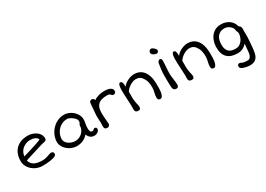

<svg xmlns="http://www.w3.org/2000/svg" viewBox="2 -1797 4322 3119"><g transform="rotate(-30 2163.0 -237.5)"><path d="M52.2 -231.9Q52.2 -301.3 72.3 -357.4Q92.3 -413.6 131.3 -453.1Q170.4 -492.7 227.3 -514.2Q284.2 -535.6 358.4 -535.6Q383.8 -535.6 410.4 -530.3Q437 -524.9 461.9 -514.6Q486.8 -504.4 509 -489.3Q531.2 -474.1 547.9 -454.3Q564.5 -434.6 574 -410.4Q583.5 -386.2 583.5 -357.9Q583.5 -335.9 573.7 -326.2Q564 -316.4 547.9 -312.5Q533.7 -308.6 514.9 -305.4Q496.1 -302.2 472.7 -294.9L146 -193.4Q152.3 -163.6 166.7 -142.6Q181.2 -121.6 200.4 -107.4Q219.7 -93.3 242.4 -85Q265.1 -76.7 288.1 -72.5Q311 -68.4 332.8 -67.1Q354.5 -65.9 372.1 -65.9Q399.9 -65.9 427.2 -72.3Q454.6 -78.6 477.5 -86.4Q500.5 -94.2 517.8 -100.6Q535.2 -106.9 543 -106.9Q568.8 -106.9 580.8 -95.2Q592.8 -83.5 592.8 -58.6Q592.8 -42.5 576.4 -30.8Q560.1 -19 534.2 -11.2Q508.3 -3.4 476.8 1.2Q445.3 5.9 415.3 8.1Q385.3 10.3 360.4 11Q335.4 11.7 322.8 11.7Q289.1 11.7 255.6 3.2Q222.2 -5.4 192.1 -21Q162.1 -36.6 136.5 -58.8Q110.8 -81.1 92 -108.2Q73.2 -135.3 62.7 -166.5Q52.2 -197.8 52.2 -231.9ZM143.6 -270Q166.5 -276.9 196.3 -285.6Q226.1 -294.4 259 -304.4Q292 -314.5 325.9 -325.2Q359.9 -335.9 391.4 -346.4Q422.9 -356.9 449.5 -366.5Q476.1 -376 494.1 -384.3Q488.8 -402.8 476.1 -416.3Q463.4 -429.7 444.1 -438.2Q424.8 -446.8 399.4 -450.9Q374 -455.1 343.8 -455.1Q330.1 -455.1 311.3 -451.2Q292.5 -447.3 271.7 -438.7Q251 -430.2 229.7 -416Q208.5 -401.9 190.9 -381.3Q173.3 -360.8 160.6 -333.3Q147.9 -305.7 143.6 -270Z M717.3 -208Q717.3 -246.1 728.3 -287.4Q739.3 -328.6 759.8 -364.3Q779.3 -399.9 807.9 -431.2Q836.4 -462.4 871.6 -485.6Q906.7 -508.8 947.5 -522.2Q988.3 -535.6 1032.7 -535.6Q1066.4 -535.6 1097.7 -526.6Q1128.9 -517.6 1156.2 -502Q1183.6 -486.3 1206.3 -464.8Q1229 -443.4 1245.1 -418.7Q1261.2 -394 1270 -367.2Q1278.8 -340.3 1278.8 -313.5Q1278.8 -289.6 1276.1 -271.2Q1273.4 -252.9 1269.5 -234.9Q1266.6 -216.3 1263.7 -196.5Q1260.7 -176.8 1260.7 -150.4Q1260.7 -127.4 1264.2 -112.5Q1267.6 -97.7 1273.9 -88.4Q1280.3 -79.1 1289.3 -75.4Q1298.3 -71.8 1309.6 -71.8Q1312.5 -71.8 1316.9 -73.5Q1321.3 -75.2 1325.2 -77.4Q1329.1 -79.6 1332 -81.8Q1335 -84 1335.9 -85.4Q1341.3 -90.8 1346.4 -95Q1351.6 -99.1 1360.4 -99.1Q1377.9 -99.1 1387 -90.8Q1396 -82.5 1396 -63.5Q1396 -51.8 1388.9 -39.1Q1381.8 -26.4 1369.1 -15.9Q1356.4 -5.4 1338.9 1.5Q1321.3 8.3 1299.8 8.3Q1256.8 8.3 1226.3 -15.9Q1195.8 -40 1182.6 -82Q1164.6 -63 1143.1 -45.7Q1121.6 -28.3 1095.7 -15.4Q1069.8 -2.4 1038.3 5.1Q1006.8 12.7 968.8 12.7Q939.9 12.7 909.9 4.9Q879.9 -2.9 851.8 -17.1Q823.7 -31.2 799.3 -51.5Q774.9 -71.8 756.6 -96.2Q738.3 -120.6 727.8 -148.9Q717.3 -177.2 717.3 -208ZM808.6 -209Q808.6 -178.7 825 -153.3Q841.3 -127.9 867.2 -109.9Q893.1 -91.8 925 -81.8Q957 -71.8 987.8 -71.8Q1028.8 -71.8 1063.2 -87.4Q1097.7 -103 1122.3 -127.9Q1147 -152.8 1160.6 -183.8Q1174.3 -214.8 1174.3 -245.1Q1174.3 -262.2 1181.9 -275.1Q1189.5 -288.1 1196.3 -299.8Q1198.2 -302.2 1198.5 -307.4Q1198.7 -312.5 1198.5 -318.1Q1198.2 -323.7 1197.8 -328.6Q1197.3 -333.5 1197.3 -335.4Q1197.3 -346.2 1189.9 -358.9Q1182.6 -371.6 1170.2 -384.3Q1157.7 -397 1141.8 -408.9Q1126 -420.9 1109.4 -430.2Q1092.8 -439.5 1076.2 -445.1Q1059.6 -450.7 1046.4 -450.7Q1009.3 -450.7 977.3 -440.4Q945.3 -430.2 918.9 -412.6Q892.6 -395 871.8 -371.3Q851.1 -347.7 837.2 -320.8Q823.2 -293.9 815.9 -265.1Q808.6 -236.3 808.6 -209Z M1490.7 -63Q1490.7 -75.7 1492.2 -89.4Q1493.7 -103 1493.7 -115.7Q1493.7 -145.5 1490.7 -177.7Q1488.3 -203.6 1488 -231.9Q1487.8 -260.3 1489.7 -281.7L1505.9 -474.6Q1507.8 -498 1517.8 -512Q1527.8 -525.9 1553.7 -525.9Q1564.5 -525.9 1572.5 -522.2Q1580.6 -518.6 1586.2 -512.7Q1591.8 -506.8 1595.2 -499.8Q1598.6 -492.7 1600.1 -485.8Q1620.1 -501 1644 -511.7Q1668 -522.5 1693.4 -529.3Q1718.8 -536.1 1744.6 -539.3Q1770.5 -542.5 1794.9 -542.5Q1815.4 -542.5 1841.8 -539.8Q1868.2 -537.1 1891.6 -528.3Q1915 -519.5 1931.2 -502.9Q1947.3 -486.3 1947.3 -458Q1947.3 -438 1934.8 -425.5Q1922.4 -413.1 1901.9 -413.1Q1886.2 -413.1 1877.4 -420.2Q1868.7 -427.2 1861.8 -436Q1858.9 -439.5 1855 -443.4Q1851.1 -447.3 1844 -450.7Q1836.9 -454.1 1825.7 -456.1Q1814.5 -458 1796.9 -458Q1741.7 -458 1701.2 -446.5Q1660.6 -435.1 1634.3 -410.6Q1607.9 -386.2 1595.2 -347.9Q1582.5 -309.6 1582.5 -255.9Q1582.5 -235.8 1583 -218Q1583.5 -200.2 1584.7 -182.6Q1585.9 -165 1587.4 -147Q1588.9 -128.9 1590.3 -108.4Q1591.3 -92.8 1593.3 -76.2Q1595.2 -59.6 1595.2 -43.9Q1595.2 -39.6 1592.8 -31.7Q1590.3 -23.9 1584.7 -16.4Q1579.1 -8.8 1570.1 -3.2Q1561 2.4 1547.9 2.4Q1530.8 2.4 1519.8 -1.5Q1508.8 -5.4 1502.2 -13.4Q1495.6 -21.5 1493.2 -33.9Q1490.7 -46.4 1490.7 -63Z M2060.1 -43.9Q2060.1 -51.3 2060.5 -64Q2061 -76.7 2061 -97.2Q2061 -130.4 2059.1 -167.2Q2057.1 -204.1 2054.9 -243.9Q2052.7 -283.7 2051 -325.9Q2049.3 -368.2 2049.3 -412.6Q2049.3 -429.7 2050.8 -450.9Q2052.2 -472.2 2056.6 -490.5Q2061 -508.8 2069.3 -521.2Q2077.6 -533.7 2091.8 -533.7Q2106.9 -533.7 2115.5 -524.2Q2124 -514.6 2128.2 -499.8Q2132.3 -484.9 2133.1 -466.1Q2133.8 -447.3 2133.8 -428.2Q2150.9 -453.1 2177.2 -473.4Q2203.6 -493.7 2233.6 -507.8Q2263.7 -522 2294.4 -529.8Q2325.2 -537.6 2351.6 -537.6Q2399.4 -537.6 2435.8 -523.7Q2472.2 -509.8 2498.8 -485.8Q2525.4 -461.9 2543.2 -430.4Q2561 -398.9 2571.8 -363.8Q2582.5 -328.6 2587.2 -291.7Q2591.8 -254.9 2591.8 -220.7V-137.7Q2591.8 -106 2587.6 -76.4Q2583.5 -46.9 2575.7 -24.2Q2567.9 -1.5 2556.4 12.5Q2544.9 26.4 2530.3 26.4Q2519.5 26.4 2510.3 24.9Q2501 23.4 2493.9 17.8Q2486.8 12.2 2482.9 0.5Q2479 -11.2 2479 -31.7Q2479 -50.8 2482.9 -71.5Q2486.8 -92.3 2491.5 -113.3Q2496.1 -134.3 2500 -155.3Q2503.9 -176.3 2503.9 -196.8Q2503.9 -219.7 2502.7 -242.4Q2501.5 -265.1 2497.6 -287.1Q2493.7 -309.1 2486.6 -329.8Q2479.5 -350.6 2467.3 -369.6Q2457.5 -385.3 2447 -400.1Q2436.5 -415 2421.6 -426.8Q2406.7 -438.5 2385.7 -445.6Q2364.7 -452.6 2334 -452.6Q2313 -452.6 2286.1 -444.1Q2259.3 -435.5 2232.2 -419.7Q2205.1 -403.8 2180.4 -381.6Q2155.8 -359.4 2139.2 -332V-207Q2139.2 -200.7 2139.9 -190.7Q2140.6 -180.7 2142.1 -168.5Q2143.6 -156.2 2145.8 -142.6Q2147.9 -128.9 2150.4 -115.7Q2154.3 -95.2 2159.7 -76.7Q2165 -58.1 2165 -42Q2165 -30.8 2164.1 -20.5Q2163.1 -10.3 2158.9 -2.7Q2154.8 4.9 2146 9.3Q2137.2 13.7 2121.6 13.7Q2111.3 13.7 2100.6 12Q2089.8 10.3 2080.8 4.4Q2071.8 -1.5 2065.9 -12.9Q2060.1 -24.4 2060.1 -43.9Z M2843.3 -640.6Q2835 -640.6 2819.6 -644.8Q2804.2 -648.9 2789.3 -657.2Q2774.4 -665.5 2763.4 -678.2Q2752.4 -690.9 2752.4 -708Q2752.4 -716.3 2755.9 -725.1Q2759.3 -733.9 2765.4 -741.2Q2771.5 -748.5 2780.3 -753.2Q2789.1 -757.8 2799.8 -757.8Q2809.1 -757.8 2823 -750.5Q2836.9 -743.2 2849.6 -731.7Q2862.3 -720.2 2871.6 -706.3Q2880.9 -692.4 2880.9 -679.2Q2880.9 -675.8 2878.7 -669.4Q2876.5 -663.1 2871.8 -656.7Q2867.2 -650.4 2860.1 -645.5Q2853 -640.6 2843.3 -640.6ZM2775.4 -34.7Q2774.4 -38.6 2773.2 -49.8Q2772 -61 2770.8 -86.9Q2769.5 -112.8 2768.8 -157Q2768.1 -201.2 2768.1 -271Q2768.1 -325.7 2774.7 -383.1Q2781.2 -440.4 2791 -491.7Q2791.5 -496.1 2794.7 -503.7Q2797.9 -511.2 2803.5 -518.8Q2809.1 -526.4 2816.9 -532Q2824.7 -537.6 2835 -537.6Q2845.7 -537.6 2852.5 -533.9Q2859.4 -530.3 2863 -523.7Q2866.7 -517.1 2868.2 -508.5Q2869.6 -500 2869.6 -490.7Q2869.6 -464.8 2867.7 -433.8Q2865.7 -402.8 2863.5 -370.8Q2861.3 -338.9 2859.6 -308.1Q2857.9 -277.3 2857.9 -252.4Q2857.9 -230.5 2861.1 -202.6Q2864.3 -174.8 2868.4 -145.5Q2872.6 -116.2 2875.7 -88.1Q2878.9 -60.1 2878.9 -37.1Q2878.9 -13.2 2866.7 -0.2Q2854.5 12.7 2839.4 12.7Q2810.1 12.7 2795.4 2.2Q2780.8 -8.3 2775.4 -34.7Z M3063 -43.9Q3063 -51.3 3063.5 -64Q3064 -76.7 3064 -97.2Q3064 -130.4 3062 -167.2Q3060.1 -204.1 3057.9 -243.9Q3055.7 -283.7 3054 -325.9Q3052.2 -368.2 3052.2 -412.6Q3052.2 -429.7 3053.7 -450.9Q3055.2 -472.2 3059.6 -490.5Q3064 -508.8 3072.3 -521.2Q3080.6 -533.7 3094.7 -533.7Q3109.9 -533.7 3118.4 -524.2Q3127 -514.6 3131.1 -499.8Q3135.3 -484.9 3136 -466.1Q3136.7 -447.3 3136.7 -428.2Q3153.8 -453.1 3180.2 -473.4Q3206.5 -493.7 3236.6 -507.8Q3266.6 -522 3297.4 -529.8Q3328.1 -537.6 3354.5 -537.6Q3402.3 -537.6 3438.7 -523.7Q3475.1 -509.8 3501.7 -485.8Q3528.3 -461.9 3546.1 -430.4Q3564 -398.9 3574.7 -363.8Q3585.4 -328.6 3590.1 -291.7Q3594.7 -254.9 3594.7 -220.7V-137.7Q3594.7 -106 3590.6 -76.4Q3586.4 -46.9 3578.6 -24.2Q3570.8 -1.5 3559.3 12.5Q3547.9 26.4 3533.2 26.4Q3522.5 26.4 3513.2 24.9Q3503.9 23.4 3496.8 17.8Q3489.7 12.2 3485.8 0.5Q3481.9 -11.2 3481.9 -31.7Q3481.9 -50.8 3485.8 -71.5Q3489.7 -92.3 3494.4 -113.3Q3499 -134.3 3502.9 -155.3Q3506.8 -176.3 3506.8 -196.8Q3506.8 -219.7 3505.6 -242.4Q3504.4 -265.1 3500.5 -287.1Q3496.6 -309.1 3489.5 -329.8Q3482.4 -350.6 3470.2 -369.6Q3460.4 -385.3 3450 -400.1Q3439.5 -415 3424.6 -426.8Q3409.7 -438.5 3388.7 -445.6Q3367.7 -452.6 3336.9 -452.6Q3315.9 -452.6 3289.1 -444.1Q3262.2 -435.5 3235.1 -419.7Q3208 -403.8 3183.3 -381.6Q3158.7 -359.4 3142.1 -332V-207Q3142.1 -200.7 3142.8 -190.7Q3143.6 -180.7 3145 -168.5Q3146.5 -156.2 3148.7 -142.6Q3150.9 -128.9 3153.3 -115.7Q3157.2 -95.2 3162.6 -76.7Q3168 -58.1 3168 -42Q3168 -30.8 3167 -20.5Q3166 -10.3 3161.9 -2.7Q3157.7 4.9 3148.9 9.3Q3140.1 13.7 3124.5 13.7Q3114.3 13.7 3103.5 12Q3092.8 10.3 3083.7 4.4Q3074.7 -1.5 3068.8 -12.9Q3063 -24.4 3063 -43.9Z M3729.5 -238.8Q3729.5 -275.4 3736.1 -311.5Q3742.7 -347.7 3756.1 -380.4Q3769.5 -413.1 3790 -440.9Q3810.5 -468.8 3838.1 -489Q3865.7 -509.3 3900.6 -520.8Q3935.5 -532.2 3978 -532.2Q4024.9 -532.2 4062.3 -520.3Q4099.6 -508.3 4127.7 -488.5Q4155.8 -468.8 4174.8 -443.4Q4193.8 -418 4204.1 -390.6Q4209.5 -376 4212.2 -367.9Q4214.8 -359.9 4217.8 -357.9Q4233.9 -347.2 4242.9 -333Q4252 -318.8 4252 -306.2L4251.5 -130.9Q4249.5 -103 4247.3 -63.7Q4245.1 -24.4 4239.7 31.7Q4236.8 62 4233.4 92.3Q4230 122.6 4223.4 150.6Q4216.8 178.7 4205.6 202.6Q4194.3 226.6 4176 244.4Q4157.7 262.2 4130.9 272.5Q4104 282.7 4065.9 282.7Q4057.1 282.7 4040.3 281.5Q4023.4 280.3 4003.4 276.9Q3983.4 273.4 3962.6 268.1Q3941.9 262.7 3924.8 254.6Q3907.7 246.6 3897 235.4Q3886.2 224.1 3886.2 209Q3886.2 199.7 3887.7 191.4Q3889.2 183.1 3893.6 177Q3897.9 170.9 3906.2 167.2Q3914.6 163.6 3928.2 163.6Q3938.5 163.6 3948.5 170.2Q3958.5 176.8 3970.7 181.6Q3982.9 186.5 3998.8 189Q4014.6 191.4 4029.3 192.6Q4043.9 193.8 4055.2 193.8Q4066.4 193.8 4070.3 193.8Q4092.8 193.8 4107.2 179.7Q4121.6 165.5 4130.4 144.3Q4139.2 123 4142.8 97.7Q4146.5 72.3 4147.9 49.3Q4148.4 38.6 4149.9 24.4Q4151.4 10.3 4152.8 -5.6Q4154.3 -21.5 4155.8 -37.6Q4157.2 -53.7 4157.7 -67.9Q4128.4 -31.7 4085.4 -9.5Q4042.5 12.7 3982.9 12.7Q3921.9 12.7 3874.8 -2.9Q3827.6 -18.6 3795.4 -49.8Q3763.2 -81.1 3746.3 -128.2Q3729.5 -175.3 3729.5 -238.8ZM3823.2 -237.8Q3823.2 -187 3836.7 -154.3Q3850.1 -121.6 3873.3 -102.5Q3896.5 -83.5 3927.7 -75.9Q3959 -68.4 3994.6 -68.4Q4035.2 -68.4 4064.9 -86.2Q4094.7 -104 4115.2 -130.9Q4135.7 -157.7 4147 -189.5Q4158.2 -221.2 4161.1 -249Q4162.6 -262.7 4159.7 -273.2Q4156.7 -283.7 4152.8 -293Q4147.9 -303.7 4144 -314.2Q4140.1 -324.7 4140.1 -335.9Q4140.1 -351.1 4129.2 -370.4Q4118.2 -389.6 4098.9 -406.7Q4079.6 -423.8 4053.2 -435.8Q4026.9 -447.8 3996.6 -447.8Q3946.3 -447.8 3912.8 -429.9Q3879.4 -412.1 3859.6 -382.8Q3839.8 -353.5 3831.5 -315.7Q3823.2 -277.8 3823.2 -237.8Z"/></g></svg>

Font: Short Stack
Style: Regular
Weight: 400
Designer: James Grieshaber
Foundry: James Grieshaber
Version: Version 1.002